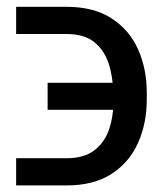

<svg xmlns="http://www.w3.org/2000/svg" viewBox="-20 -549 483 569"><path d="M27.8 -80.1H177.2Q229.5 -80.1 260 -103.8Q290.5 -127.4 303.7 -167Q316.9 -206.5 315.9 -254.4L315.4 -273.9Q314.9 -321.8 301.8 -361.3Q288.6 -400.9 258.8 -424.6Q229 -448.2 177.2 -448.2H27.8V-528.8H177.2Q258.3 -528.8 311 -494.4Q363.8 -460 389.4 -402.3Q415 -344.7 415 -273.9V-254.4Q415 -184.1 389.4 -126.2Q363.8 -68.4 311 -33.9Q258.3 0.5 177.2 0.5H27.8ZM121.1 -223.6V-303.7H387.7V-223.6Z"/></svg>

Font: Inter 18pt
Style: Regular
Weight: 400
Designer: Rasmus Andersson
Foundry: rsms
Version: Version 4.001;git-66647c0bb